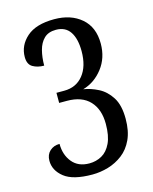

<svg xmlns="http://www.w3.org/2000/svg" viewBox="-111 -798 700 881"><g transform="rotate(-15 238.5 -357.0)"><path d="M218 10Q126 10 84.5 -23Q43 -56 43 -102Q43 -131 61.5 -148Q80 -165 108 -165Q108 -113 136.5 -78Q165 -43 218 -43Q250 -43 277 -58Q304 -73 320.5 -107.5Q337 -142 337 -199Q337 -268 300 -307.5Q263 -347 192 -347H155V-395H192Q249 -395 282.5 -436.5Q316 -478 316 -550Q316 -609 294 -642Q272 -675 227 -675Q191 -675 170.5 -655Q150 -635 141.5 -602Q133 -569 133 -530Q102 -530 79.5 -543Q57 -556 57 -591Q57 -646 101 -685Q145 -724 232 -724Q311 -724 360.5 -681.5Q410 -639 410 -561Q410 -493 372 -444Q334 -395 278 -379Q312 -374 347.5 -356Q383 -338 407 -300.5Q431 -263 431 -198Q431 -140 412.5 -100Q394 -60 362.5 -36Q331 -12 293.5 -1Q256 10 218 10Z"/></g></svg>

Font: Noto Serif Georgian Condensed
Style: Regular
Weight: 400
Width: 3
Designer: Monotype Design Team, Akaki Razmadze
Foundry: Google LLC
Version: Version 2.003; ttfautohint (v1.8.4.7-5d5b)